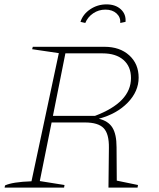

<svg xmlns="http://www.w3.org/2000/svg" viewBox="-20 -858 729 878"><path d="M1 0 3 -10Q37 -26 124 -29L249 -615L127 -633L130 -644H458Q528 -644 571 -605Q614 -566 614 -503Q614 -440 564 -388.5Q514 -337 432 -315Q475 -305 494 -274.5Q513 -244 513 -185L514 -32L611 -12L609 0H476L478 -182Q479 -246 454 -272Q429 -298 368 -298H216L162 -30L275 -12L273 0ZM449 -614H279L222 -328H414Q579 -390 579 -501Q579 -554 544.5 -584Q510 -614 449 -614ZM467 -838Q508 -838 532.5 -815.5Q557 -793 554 -758L530 -753Q532 -779 513 -796.5Q494 -814 462 -814Q431 -814 406 -797Q381 -780 370 -753L348 -758Q359 -793 392.5 -815.5Q426 -838 467 -838Z"/></svg>

Font: Piazzolla SC Thin
Style: Italic
Weight: 100
Italic angle: -11.3°
Designer: Juan Pablo del Peral
Foundry: Huerta Tipografica
Version: Version 1.330